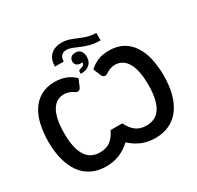

<svg xmlns="http://www.w3.org/2000/svg" viewBox="-197 -1190 1470 1430"><g transform="rotate(-30 538.5 -475.0)"><path d="M757.8 -891.1V-827.1Q708 -827.1 670.4 -837.4Q635.3 -846.2 603.5 -859.9Q593.8 -863.8 575.4 -871.6Q557.1 -879.4 548.8 -882.8Q522 -893.1 501 -893.1Q473.1 -893.1 457 -876.5Q440.9 -859.4 440.9 -827.6H365.7Q365.7 -890.6 400.9 -924.3Q436 -958 497.1 -958Q522 -958 542 -953.1Q559.6 -948.7 582 -940.4Q589.8 -937.5 604 -931.6Q618.2 -925.8 621.1 -924.3Q644.5 -914.6 661.1 -908.7Q685.1 -900.4 706.1 -896Q728.5 -891.1 757.8 -891.1ZM505.4 -684.6V-704.1Q505.4 -710 509.8 -713.4Q514.6 -717.3 525.9 -719.7Q541 -723.1 549.8 -730.5Q558.6 -737.3 559.1 -752.9Q557.6 -752.4 554.2 -752.4Q552.7 -752 548.8 -752Q519.5 -752 507.8 -765.1Q496.1 -777.8 496.1 -793.9Q496.1 -815.4 509.3 -829.1Q522.5 -842.3 547.9 -842.3Q576.7 -842.3 592.3 -823.7Q607.9 -805.2 607.9 -774.4Q607.9 -754.9 602.1 -738.3Q595.7 -721.7 583 -709.5Q570.8 -697.8 550.8 -690.9Q529.8 -684.1 505.4 -684.6ZM630.4 -599.1 602.5 -665.5Q630.9 -693.4 672.4 -712.4Q712.9 -730.5 771.5 -730.5Q842.3 -730.5 892.6 -702.1Q941.9 -673.8 973.6 -624.5Q1005.9 -573.7 1019.5 -508.8Q1034.2 -438.5 1034.2 -367.7Q1034.2 -279.8 1016.1 -210.9Q997.1 -140.6 961.4 -92.3Q926.8 -44.9 872.6 -18.1Q820.3 7.8 750 7.8Q685.5 7.8 633.3 -14.2Q581.5 -36.1 538.6 -76.7Q495.6 -36.1 443.8 -14.2Q391.1 7.8 327.1 7.8Q256.8 7.8 204.6 -18.1Q150.4 -44.9 115.7 -92.3Q80.1 -141.6 61.5 -210.9Q43 -278.8 43 -367.7Q43 -438.5 57.6 -508.8Q71.3 -573.7 103.5 -624.5Q135.3 -673.8 185.1 -702.1Q234.4 -730.5 305.7 -730.5Q334 -730.5 358.9 -726.1Q379.4 -721.7 404.3 -712.4Q422.9 -704.6 442.4 -691.4Q461.4 -678.7 474.6 -665.5L446.3 -599.1Q439.9 -588.4 434.1 -585Q428.7 -581.5 419.4 -581.5Q411.1 -581.5 402.8 -586.9Q389.2 -595.2 383.3 -599.1Q370.6 -606 356.4 -610.4Q337.9 -616.2 319.3 -616.2Q251 -616.2 214.4 -553.2Q176.8 -489.3 176.8 -360.4Q176.8 -236.3 216.3 -171.4Q255.4 -106 338.9 -106Q394 -106 429.2 -133.3Q463.9 -159.7 487.8 -210.9H588.9Q612.3 -160.2 647.9 -133.3Q683.1 -106 737.8 -106Q821.3 -106 860.8 -171.4Q900.4 -236.3 900.4 -360.4Q900.4 -489.3 862.8 -553.2Q825.2 -616.2 757.3 -616.2Q737.8 -616.2 721.2 -610.4Q707 -606 694.3 -599.1Q679.7 -590.3 674.3 -586.9Q666 -581.5 658.2 -581.5Q648.9 -581.5 643.6 -585Q636.7 -588.4 630.4 -599.1Z"/></g></svg>

Font: Lato-SemiBold
Style: Bold
Weight: 500
Designer: Lukasz Dziedzic with Adam Twardoch and Botio Nikoltchev
Foundry: tyPoland Lukasz Dziedzic
Version: ""